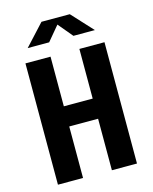

<svg xmlns="http://www.w3.org/2000/svg" viewBox="-135 -1028 891 1116"><g transform="rotate(-15 310.0 -469.5)"><path d="M396.8 -730H547.8V0H396.8ZM72.2 -730H223.2V0H72.2ZM135.1 -431.2H483.6V-309.9H135.1ZM224.8 -939.4H395.2L512.2 -812.5H383L297.7 -914.5H322.3L237 -812.5H107.8Z"/></g></svg>

Font: Monaspace Krypton Var ExLight
Style: Regular
Weight: 200
Designer: Riley Cran and the Lettermatic Team
Version: Version 1.200 (Monaspace Krypton Var)